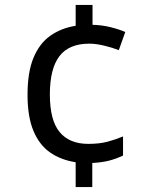

<svg xmlns="http://www.w3.org/2000/svg" viewBox="-20 -744 612 774"><path d="M353 -644Q391 -643 425.5 -634.5Q460 -626 485 -615L459 -542Q433 -552 400 -560Q367 -568 340 -568Q258 -568 219.5 -517.5Q181 -467 181 -363Q181 -259 220.5 -211.5Q260 -164 336 -164Q380 -164 412.5 -172.5Q445 -181 476 -194V-117Q449 -104 420 -96.5Q391 -89 352 -87V10H285V-90Q226 -99 182.5 -129Q139 -159 115 -216Q91 -273 91 -362Q91 -453 115 -511Q139 -569 183 -600Q227 -631 285 -640V-724H353Z"/></svg>

Font: Noto Sans Tifinagh Azawagh
Style: Regular
Weight: 400
Designer: JamraPatel
Foundry: JamraPatel LLC
Version: Version 2.006; ttfautohint (v1.8.4.7-5d5b)